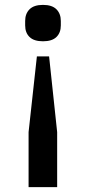

<svg xmlns="http://www.w3.org/2000/svg" viewBox="-20 -579 351 786"><path d="M229 -493V-475Q229 -445 211 -427.5Q193 -410 156 -410Q119 -410 101 -427.5Q83 -445 83 -475V-493Q83 -523 101 -541Q119 -559 156 -559Q193 -559 211 -541Q229 -523 229 -493ZM97 -38 131 -348H181L214 -38V187H97Z"/></svg>

Font: IBM Plex Sans JP Medm
Style: Regular
Weight: 500
Designer: Mike Abbink; Paul van der Laan; Pieter van Rosmalen; Wujin Sim; Yejin Wi; Jinhee Kim; Boomi Park; Yona Kim; Kichan Ma
Foundry: Sandoll Inc.
Version: Version 1.002